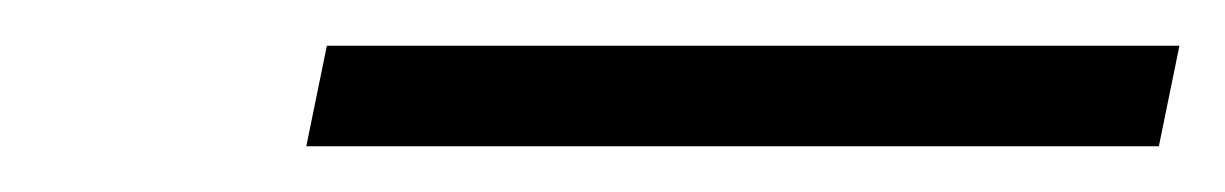

<svg xmlns="http://www.w3.org/2000/svg" viewBox="-20 -832 536 84"><path d="M114 -768 123 -812H496L487 -768Z"/></svg>

Font: Noto Serif ExtraCondensed Light
Style: Italic
Weight: 300
Width: 2
Italic angle: -12°
Designer: Monotype Design Team
Foundry: Monotype Imaging Inc.
Version: Version 2.014; ttfautohint (v1.8.4.7-5d5b)